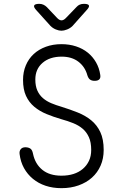

<svg xmlns="http://www.w3.org/2000/svg" viewBox="-20 -970 640 1000"><path d="M435 -578Q423 -622 388.5 -648.5Q354 -675 301 -675Q239 -675 201.5 -642.5Q164 -610 164 -556Q164 -522 174.5 -498.5Q185 -475 203.5 -459Q222 -443 247 -432.5Q272 -422 300 -414Q345 -400 385 -384Q425 -368 455 -343.5Q485 -319 502.5 -282Q520 -245 520 -189Q520 -144 504 -107.5Q488 -71 459 -45Q430 -19 389.5 -4.5Q349 10 300 10Q255 10 217.5 -2.5Q180 -15 151.5 -38.5Q123 -62 105 -94.5Q87 -127 82 -168Q80 -183 88 -193Q96 -203 112 -203Q127 -203 137.5 -196.5Q148 -190 152 -169Q163 -116 200.5 -85.5Q238 -55 300 -55Q335 -55 363 -64Q391 -73 411.5 -90.5Q432 -108 443.5 -132.5Q455 -157 455 -189Q455 -229 443 -255.5Q431 -282 410.5 -299.5Q390 -317 361.5 -328.5Q333 -340 300 -349Q259 -361 222.5 -376Q186 -391 158.5 -414Q131 -437 115.5 -470.5Q100 -504 100 -554Q100 -595 114.5 -629.5Q129 -664 155.5 -688.5Q182 -713 219 -726.5Q256 -740 300 -740Q341 -740 376 -728.5Q411 -717 437 -696Q463 -675 480 -645.5Q497 -616 502 -581Q505 -565 497.5 -557Q490 -549 473 -549Q458 -549 449 -555.5Q440 -562 435 -578ZM185 -950Q196 -950 206 -945.5Q216 -941 224 -933L277 -877Q289 -864 300.5 -864Q312 -864 324 -877L379 -934Q386 -942 395.5 -946Q405 -950 417 -950Q439 -950 443 -942Q447 -934 431 -917L358 -835Q346 -823 329.5 -816.5Q313 -810 300 -810Q287 -810 271 -816.5Q255 -823 243 -835L170 -916Q154 -933 158 -941.5Q162 -950 185 -950Z"/></svg>

Font: Maple Mono ExtraLight
Style: Regular
Weight: 275
Monospace: yes
Designer: subframe7536
Version: Version 7.000